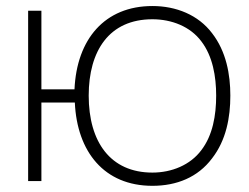

<svg xmlns="http://www.w3.org/2000/svg" viewBox="-20 -598 822 634"><path d="M680.2 -488.5C634.4 -549 561.5 -578.1 483.3 -578.1C326 -578.1 233.3 -468.8 226 -303.1H116.7V-562.5H72.9V0H116.7V-259.4H227.1C234.4 -96.9 324 15.6 483.3 15.6C563.5 15.6 633.3 -12.5 680.2 -75C727.1 -135.4 740.6 -210.4 740.6 -282.3C740.6 -352.1 727.1 -428.1 680.2 -488.5ZM644.8 -102.1C608.3 -53.1 546.9 -28.1 483.3 -28.1C344.8 -28.1 272.9 -129.2 272.9 -282.3C272.9 -430.2 340.6 -534.4 483.3 -534.4C546.9 -534.4 608.3 -510.4 644.8 -461.5C682.3 -412.5 693.8 -345.8 693.8 -282.3C693.8 -216.7 682.3 -151 644.8 -102.1Z"/></svg>

Font: Manrope Thin
Style: Regular
Weight: 100
Width: 4
Designer: Michael Sharanda
Foundry: Michael Sharanda
Version: Version 2.000;PS 002.000;hotconv 1.0.88;makeotf.lib2.5.64775